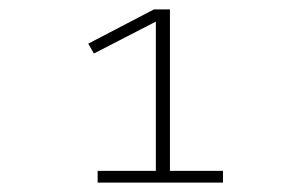

<svg xmlns="http://www.w3.org/2000/svg" viewBox="-20 -718 640 409"><path d="M188 -329V-354H312V-672L180 -604L168 -625L308 -698H342V-354H455V-329Z"/></svg>

Font: IBM Plex Mono ExtLt
Style: Regular
Weight: 200
Monospace: yes
Designer: Mike Abbink, Paul van der Laan, Pieter van Rosmalen
Foundry: Bold Monday
Version: Version 2.3